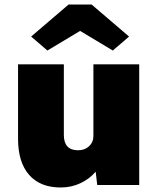

<svg xmlns="http://www.w3.org/2000/svg" viewBox="-20 -820 709 851"><path d="M249 11Q158 11 109 -45Q60 -101 60 -205V-535H263V-222Q263 -154 326 -154Q356 -154 375 -172Q394 -190 394 -217V-535H597V0H411L404 -59Q377 -27 336.5 -8Q296 11 249 11ZM190 -596 118 -658 284 -800H386L552 -658L480 -596L335 -683Z"/></svg>

Font: Lexend Black
Style: Regular
Weight: 900
Designer: Bonnie Shaver-Troup, Thomas Jockin
Foundry: Lexend
Version: Version 1.007; ttfautohint (v1.8.3)